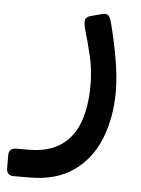

<svg xmlns="http://www.w3.org/2000/svg" viewBox="-94 -349 466 633"><g transform="rotate(5 138.5 -32.5)"><path d="M-26 247Q-38 247 -43.5 240.5Q-49 234 -49 222V179Q-49 167 -42.5 161.5Q-36 156 -24 156H15Q83 156 124 127Q165 98 183 47Q201 -4 201 -72Q201 -123 191 -166.5Q181 -210 166 -260Q162 -279 164.5 -288Q167 -297 182 -301L220 -311Q231 -314 238.5 -309Q246 -304 251 -282Q265 -228 275.5 -168.5Q286 -109 286 -59Q286 26 258.5 95.5Q231 165 173.5 206Q116 247 26 247Z"/></g></svg>

Font: RubikRegular
Style: Regular
Weight: 400
Designer: Hubert and Fischer
Foundry: Hubert and Fischer
Version: Version 2.300;gftools[0.9.30]